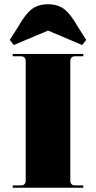

<svg xmlns="http://www.w3.org/2000/svg" viewBox="-20 -884 452 904"><path d="M45 -672 26 -696 66 -759Q100 -819 130.5 -841.5Q161 -864 206 -864Q251 -864 281.5 -841.5Q312 -819 346 -759L386 -696L367 -672L206 -740ZM40 0V-11H78Q101 -11 101 -34V-596Q101 -619 78 -619H40V-630H372V-619H334Q311 -619 311 -596V-34Q311 -11 334 -11H372V0Z"/></svg>

Font: Arapey Black-Display
Style: Regular
Weight: 900
Designer: Eduardo Rodriguez Tunni
Foundry: Eduardo Rodriguez Tunni
Version: Version 4.000